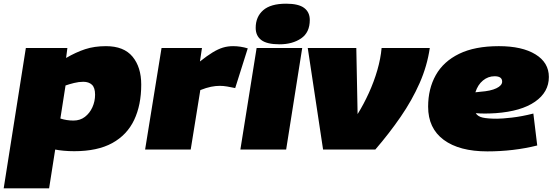

<svg xmlns="http://www.w3.org/2000/svg" viewBox="-49 -810 3002 1040"><path d="M-29 210 91 -550H316L309 -496Q362 -527 412 -543.5Q462 -560 525 -560Q622 -560 669 -503Q716 -446 716 -352Q716 -241 677.5 -160Q639 -79 559 -35Q479 9 353 9Q324 9 296.5 6.5Q269 4 250 0L217 210ZM349 -157Q385 -157 411 -177Q437 -197 451.5 -229Q466 -261 466 -297Q466 -335 449 -351Q432 -367 402 -367Q378 -367 352 -360.5Q326 -354 306 -347L278 -168Q312 -157 349 -157Z M1045 -550 1034 -477Q1073 -508 1102.5 -526Q1132 -544 1158 -552Q1184 -560 1214 -560Q1253 -560 1293 -548L1225 -333Q1201 -338 1181 -341.5Q1161 -345 1141 -345Q1119 -345 1094 -340Q1069 -335 1036 -322L984 0H737L826 -550Z M1501 -790Q1568 -790 1598.5 -767Q1629 -744 1629 -702Q1629 -634 1582 -602Q1535 -570 1465 -570Q1397 -570 1366.5 -593Q1336 -616 1336 -659Q1336 -719 1376.5 -754.5Q1417 -790 1501 -790ZM1253 0 1341 -550H1588L1501 0Z M1984 0H1701L1618 -550H1881L1888 -192Q1921 -245 1949 -306.5Q1977 -368 1995 -430.5Q2013 -493 2018 -550H2279Q2265 -453 2224 -360Q2183 -267 2121 -177Q2059 -87 1984 0Z M2861 -22Q2797 -6 2729 2Q2661 10 2591 10Q2439 10 2354.5 -52.5Q2270 -115 2270 -232Q2270 -329 2311.5 -403Q2353 -477 2438 -518.5Q2523 -560 2653 -560Q2779 -560 2851.5 -515.5Q2924 -471 2924 -393Q2924 -311 2849 -259Q2774 -207 2636 -197Q2604 -195 2577 -195Q2550 -195 2528 -197Q2539 -179 2566 -173Q2593 -167 2644 -167Q2670 -167 2723.5 -173Q2777 -179 2840 -195ZM2630 -397Q2595 -397 2567 -374Q2539 -351 2526 -310Q2533 -311 2539.5 -311.5Q2546 -312 2553 -313Q2609 -317 2640 -332Q2671 -347 2671 -368Q2671 -397 2630 -397Z"/></svg>

Font: Georama Extended Black
Style: Italic
Weight: 900
Width: 7
Italic angle: -9°
Designer: Jean-Baptiste Levee
Foundry: Production Type
Version: Version 1.000